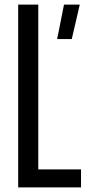

<svg xmlns="http://www.w3.org/2000/svg" viewBox="-20 -820 382 840"><path d="M59.5 0V-800H147.5V-79H334.5V0ZM230 -649 260 -800H329L294 -649Z"/></svg>

Font: Big Shoulders Text Thin Medium
Style: Regular
Weight: 500
Version: Version 2.002